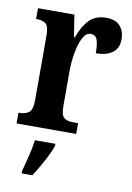

<svg xmlns="http://www.w3.org/2000/svg" viewBox="-87 -602 605 878"><g transform="rotate(10 216.0 -163.0)"><path d="M14 0V-50H18Q45 -50 62 -62Q79 -74 79 -122V-418Q79 -463 64 -474.5Q49 -486 22 -486H19V-536H188L204 -434H208Q227 -487 256 -517Q285 -547 334 -547Q379 -547 399.5 -523Q420 -499 420 -462Q420 -420 392 -399.5Q364 -379 315 -379Q315 -421 307.5 -441.5Q300 -462 277 -462Q255 -462 240.5 -433.5Q226 -405 218.5 -362.5Q211 -320 211 -277V-117Q211 -72 226 -61Q241 -50 265 -50H291V0ZM77 208Q85 177 95.5 136Q106 95 110 61H205V71Q198 92 184.5 119Q171 146 155.5 173Q140 200 126 221H77Z"/></g></svg>

Font: Noto Serif ExtraCondensed
Style: Bold
Weight: 700
Width: 2
Designer: Monotype Design Team
Foundry: Monotype Imaging Inc.
Version: Version 2.014; ttfautohint (v1.8.4.7-5d5b)